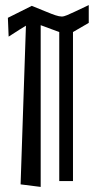

<svg xmlns="http://www.w3.org/2000/svg" viewBox="-20 -735 382 755"><path d="M164 -688Q183 -680 198 -675Q213 -670 223 -670Q231 -670 244 -675.5Q257 -681 274 -689L329 -715V-645L267 -609V-23H213V-609L140 -636V0L61 -10L82 -634L56 -618L14 -591L11 -665L105 -712Z"/></svg>

Font: Bahiana
Style: Regular
Weight: 400
Designer: Pablo Cosgaya & Dani Raskovsky
Foundry: Pablo Cosgaya & Dani Raskovsky
Version: Version 1.005